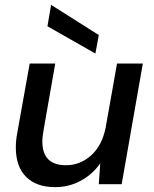

<svg xmlns="http://www.w3.org/2000/svg" viewBox="-20 -757 631 789"><path d="M567 -496 480 0H386L392 -86Q361 -41 312.5 -14.5Q264 12 206 12Q130 12 87.5 -30Q45 -72 45 -151Q45 -180 51 -211L102 -496H207L159 -222Q157 -209 155.5 -198Q154 -187 154 -176Q154 -78 251 -78Q309 -78 354 -118Q399 -158 414 -232L461 -496ZM372 -537 175 -649 190 -737 386 -613Z"/></svg>

Font: DeepMind Sans Medium
Style: Italic
Weight: 500
Italic angle: -10°
Designer: Jonny Pinhorn / Modifications: Colophon Foundry
Foundry: Colophon Foundry
Version: Version 1.002; ttfautohint (v1.8.2)